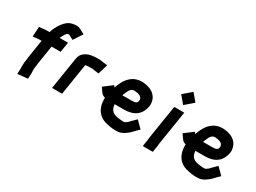

<svg xmlns="http://www.w3.org/2000/svg" viewBox="-44 -1365 2724 2042"><g transform="rotate(30 1318.5 -344.0)"><path d="M188.3 -128C186.4 -116 186.4 -116 184 -101C182.3 -83.6 181.9 -68.3 181.7 -55C182.4 -49.9 184 -31.8 183 -25L183 -19L180.3 42L304.4 29L308 -38C308.4 -44.7 308.1 -53 307 -63C306.6 -73 306.6 -73 306.4 -78C306 -86.6 305.9 -94.3 307.8 -106C309.7 -118 309.7 -118 311.3 -128C312.8 -137.3 313.7 -147.7 314.2 -159L351.1 -392H462.1L481.6 -515H379.6C380.6 -517 381.1 -518.7 381.4 -520L381.5 -521C385.1 -527 388.1 -533 390.4 -539L398.7 -554C404.2 -563 404.2 -563 409.6 -572C418.5 -583.4 423.3 -592.4 439.2 -595C443.2 -595 447.3 -595.3 451.4 -596L507.5 -565L579.9 -675L521 -707C506.9 -715 491.5 -719 474.9 -719C431.2 -719 395.9 -710.3 367.3 -690C331.6 -663.1 300.9 -620.7 279.4 -577C272.9 -562.4 263.4 -545.8 259.8 -529C259 -524.1 256.4 -519.6 254.6 -515H234.6C222.6 -515 211.8 -514.7 202.4 -514L130.3 -507L123 -385C147.4 -387.3 171.6 -389.8 196.1 -392H228.1C217.3 -323.7 206.4 -255.3 195.6 -187C192.2 -165.5 191.3 -146.9 188.3 -128Z M698.2 -14 759.4 -400C766.5 -401 766.5 -401 773.7 -402C782 -403 790.3 -405 798.1 -405H847.1C849.1 -405 852.1 -404.7 856 -404L925.2 -393L962.6 -515L893.2 -525C884.1 -527 875.3 -528 866.6 -528H817.6C809.6 -528 801.5 -527.3 793.3 -526C746 -520.8 716.4 -513.2 683.3 -488C659.7 -469.6 644 -448.5 637.8 -409L575.2 -14Z M1406 -322C1396.6 -322 1381.8 -320 1371.7 -320H1261.7C1267.6 -336.4 1272.3 -349.2 1281.3 -368C1295.5 -399.3 1311.3 -427 1350.6 -427C1401.2 -422.7 1441.2 -412.8 1446.6 -370C1446.4 -368.7 1446.5 -367.3 1447 -366C1445.9 -359.3 1444.7 -354 1443.4 -350C1440.3 -330 1423 -326.1 1406 -322ZM1570.4 -369C1572.3 -385 1571.8 -398.7 1568.9 -410C1566.3 -433.2 1557.8 -455.4 1545.8 -472C1514.2 -520.2 1454.8 -546.1 1373.1 -550C1290.6 -550 1238.9 -511.9 1199.5 -458C1179.2 -428.8 1161.8 -388.9 1147.9 -353C1147.8 -352 1147.8 -352 1147.4 -350L1132.6 -370L1026.9 -290L1064.5 -237C1076 -220.2 1091.8 -210.2 1114.5 -205C1113.9 -201.7 1113.7 -198.3 1113.9 -195C1114.6 -156.4 1118.1 -124.6 1130 -95C1151.6 -32 1204.9 13.9 1282.6 28C1312.2 34.6 1340.9 40 1376.7 40H1400.7C1435.4 40 1463.5 27.8 1486.9 13C1504.5 1.2 1533.1 -19.1 1546.5 -35C1567 -58.5 1590 -79.2 1612 -101L1531.7 -181L1484.2 -134C1474.9 -124.9 1467 -117.1 1457.8 -106C1452.4 -101.4 1435.5 -89.7 1432.9 -88C1427.7 -84.9 1424 -83 1416.1 -83H1397.1C1392.5 -83 1387.9 -83.3 1383.3 -84C1355.9 -86.8 1330.6 -88.8 1307.4 -97C1261.2 -111.5 1242.8 -146.7 1238.2 -197H1352.2C1471.9 -197 1551.4 -248.8 1570.4 -369Z M1733 -44 1719.8 39H1842.8L1856 -44C1857.2 -52 1857.8 -59.7 1857.6 -67L1924.5 -489H1801.5L1735.2 -71C1733.8 -62.1 1734.2 -51.6 1733 -44ZM1797.8 -643 1873.6 -553 1974.4 -640 1898.6 -730Z M2397 -322C2387.6 -322 2372.8 -320 2362.7 -320H2252.7C2258.6 -336.4 2263.3 -349.2 2272.3 -368C2286.5 -399.3 2302.3 -427 2341.6 -427C2392.2 -422.7 2432.2 -412.8 2437.6 -370C2437.4 -368.7 2437.5 -367.3 2438 -366C2436.9 -359.3 2435.7 -354 2434.4 -350C2431.3 -330 2414 -326.1 2397 -322ZM2561.4 -369C2563.3 -385 2562.8 -398.7 2559.9 -410C2557.3 -433.2 2548.8 -455.4 2536.8 -472C2505.2 -520.2 2445.8 -546.1 2364.1 -550C2281.6 -550 2229.9 -511.9 2190.5 -458C2170.2 -428.8 2152.8 -388.9 2138.9 -353C2138.8 -352 2138.8 -352 2138.4 -350L2123.6 -370L2017.9 -290L2055.5 -237C2067 -220.2 2082.8 -210.2 2105.5 -205C2104.9 -201.7 2104.7 -198.3 2104.9 -195C2105.6 -156.4 2109.1 -124.6 2121 -95C2142.6 -32 2195.9 13.9 2273.6 28C2303.2 34.6 2331.9 40 2367.7 40H2391.7C2426.4 40 2454.5 27.8 2477.9 13C2495.5 1.2 2524.1 -19.1 2537.5 -35C2558 -58.5 2581 -79.2 2603 -101L2522.7 -181L2475.2 -134C2465.9 -124.9 2458 -117.1 2448.8 -106C2443.4 -101.4 2426.5 -89.7 2423.9 -88C2418.7 -84.9 2415 -83 2407.1 -83H2388.1C2383.5 -83 2378.9 -83.3 2374.3 -84C2346.9 -86.8 2321.6 -88.8 2298.4 -97C2252.2 -111.5 2233.8 -146.7 2229.2 -197H2343.2C2462.9 -197 2542.4 -248.8 2561.4 -369Z"/></g></svg>

Font: Tape
Style: It
Weight: 500
Foundry: Cannot Into Space Fonts
Version: Version 0.97